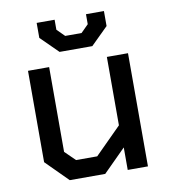

<svg xmlns="http://www.w3.org/2000/svg" viewBox="-79 -764 733 832"><g transform="rotate(-10 287.5 -348.0)"><path d="M65 -96V-498H158V-125L203 -81H296L412 -197V-498H505V0H416V-99L317 0H161ZM138 -630V-696H217V-652L250 -619H322L355 -652V-696H434V-630L358 -555H214Z"/></g></svg>

Font: Chakra Petch Medium
Style: Regular
Weight: 500
Designer: Katatrad Aksorn Co.,Ltd.
Foundry: Cadson Demak Co.,Ltd.
Version: Version 1.000; ttfautohint (v1.6)